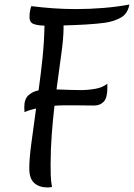

<svg xmlns="http://www.w3.org/2000/svg" viewBox="-20 -809 590 846"><path d="M190 17Q153 17 131 -2.5Q109 -22 109 -67Q109 -111 118.5 -180Q128 -249 139 -331Q111 -325 88 -315Q88 -320 87.5 -325.5Q87 -331 87 -337Q87 -372 104.5 -388.5Q122 -405 150 -411Q160 -482 167.5 -555Q175 -628 176 -696Q143 -697 126.5 -704Q110 -711 110 -733Q110 -749 112.5 -762Q115 -775 118 -782Q165 -776 214.5 -772.5Q264 -769 314 -769Q375 -769 436 -774Q497 -779 550 -789Q543 -749 513.5 -732Q484 -715 444 -709Q409 -704 358.5 -701Q308 -698 260 -697Q260 -691 260 -685Q260 -640 250 -570Q240 -500 229 -415Q254 -414 285 -413Q316 -412 333 -412Q367 -412 399 -417.5Q431 -423 453 -440V-420Q453 -378 437 -361Q421 -344 395 -344Q370 -344 348 -344.5Q326 -345 306 -345Q288 -345 266 -345Q244 -345 220 -343Q213 -282 208 -216.5Q203 -151 203 -85Q203 -63 203.5 -38.5Q204 -14 209 15Q202 16 198.5 16.5Q195 17 190 17Z"/></svg>

Font: Merienda Light
Style: Regular
Weight: 300
Designer: Eduardo Rodriguez Tunni
Foundry: Eduardo Rodriguez Tunni
Version: Version 2.001; ttfautohint (v1.8.4.7-5d5b)